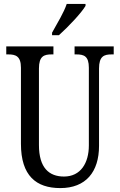

<svg xmlns="http://www.w3.org/2000/svg" viewBox="-20 -951 613 981"><path d="M246 -784V-771H281C329 -814 397 -886 417 -921V-931H321C306 -886 274 -835 246 -784ZM288 10C419 10 486 -73 486 -206V-601C486 -664 512 -673 550 -673H561V-714H361V-673H371C409 -673 434 -664 434 -605V-208C434 -118 392 -49 307 -49C231 -49 179 -93 179 -210V-601C179 -664 205 -673 243 -673H253V-714H12V-673H23C60 -673 87 -664 87 -605V-216C87 -53 165 10 288 10Z"/></svg>

Font: Noto Serif Sinhala ExtraCondensed
Style: Regular
Weight: 400
Width: 2
Designer: Jelle Bosma - Monotype Design Team
Foundry: Monotype Imaging Inc.
Version: Version 2.007